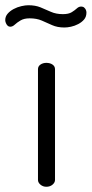

<svg xmlns="http://www.w3.org/2000/svg" viewBox="-83 -713 350 733"><path d="M94 0Q81 0 71.5 -8Q62 -16 62 -26V-449Q62 -460 71.5 -466.5Q81 -473 94 -473Q108 -473 117.5 -466.5Q127 -460 127 -449V-26Q127 -16 117.5 -8Q108 0 94 0ZM163 -608Q136 -608 116 -617Q96 -626 76.5 -634.5Q57 -643 30 -643Q9 -643 -4.5 -635Q-18 -627 -26.5 -619Q-35 -611 -44 -611Q-50 -611 -54 -615Q-58 -619 -60.5 -625Q-63 -631 -63 -636Q-63 -650 -54 -660.5Q-45 -671 -31 -678.5Q-17 -686 -1.5 -689.5Q14 -693 25 -693Q52 -693 71.5 -685Q91 -677 111 -668Q131 -659 157 -659Q179 -659 191 -666.5Q203 -674 210.5 -681Q218 -688 227 -688Q234 -688 238.5 -684Q243 -680 245 -675Q247 -670 247 -665Q247 -649 238 -638.5Q229 -628 215.5 -621Q202 -614 188 -611Q174 -608 163 -608Z"/></svg>

Font: Dosis ExtraLight
Style: Regular
Weight: 400
Version: Version 3.001; ttfautohint (v1.8.2)